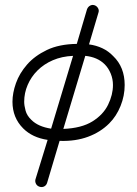

<svg xmlns="http://www.w3.org/2000/svg" viewBox="-20 -583 550 770"><path d="M139 166Q129 163 124.5 154.5Q120 146 122 137L171 -22Q110 -31 73 -68Q30 -111 30 -175Q30 -210 44 -249.5Q58 -289 88.5 -324Q119 -359 168 -382.5Q217 -406 288 -407L329 -546Q333 -556 341.5 -560.5Q350 -565 359 -562Q368 -559 373 -550.5Q378 -542 375 -533L337 -405Q366 -401 390.5 -389.5Q415 -378 434 -358Q480 -314 480 -242Q480 -199 463.5 -158Q447 -117 418 -88Q383 -53 333 -34.5Q283 -16 221 -18H219L169 150Q166 160 157.5 164.5Q149 169 139 166ZM234 -66Q307 -69 350.5 -96Q394 -123 413.5 -163Q433 -203 433 -242Q433 -266 424 -288Q415 -310 400 -325Q371 -354 322 -359ZM185 -67 273 -359Q228 -357 192 -341.5Q156 -326 130 -300Q105 -275 91 -242.5Q77 -210 77 -175Q77 -160 82.5 -139.5Q88 -119 106 -102Q133 -75 185 -67Z"/></svg>

Font: Kurewa Gothic CJK TC Regular
Style: Regular
Weight: 400
Designer: Max Yao
Foundry: Max-Everyday
Version: Version 1.071; ttfautohint (v1.8.3)